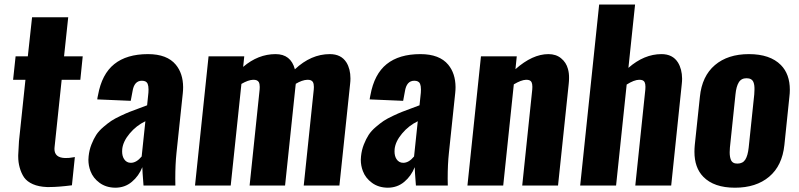

<svg xmlns="http://www.w3.org/2000/svg" viewBox="-20 -830 3574 859"><path d="M189.9 6.8Q153.3 5.4 127.4 -5.9Q101.6 -17.1 87.9 -36.1Q74.7 -55.7 67.9 -81.1Q61.5 -104 61.5 -130.4Q61.5 -132.8 61.5 -135.7Q62.5 -165 64.9 -198.2L93.8 -473.1H38.6L49.8 -578.1H104.5L123.5 -752.9H285.2L266.6 -578.1H350.1L339.4 -473.1H255.9L224.1 -171.4Q223.6 -167.5 223.6 -163.6Q223.6 -124.5 271 -123Q279.3 -122.6 288.8 -123.5Q298.3 -124.5 306.6 -126L314.9 -127.4L301.8 -1Q241.2 6.8 201.7 6.8Q195.8 6.8 189.9 6.8Z M565.4 -101.6Q590.3 -101.6 613.8 -129.9L630.4 -287.6Q589.8 -268.1 560.3 -232.9Q530.8 -197.8 526.9 -163.6Q526.4 -157.7 526.4 -152.3Q526.4 -131.8 535.2 -118.2Q545.9 -101.6 565.4 -101.6ZM495.6 9.8Q454.6 9.3 425.5 -12Q396.5 -33.2 384.8 -64.5Q375.5 -88.9 375.5 -115.2Q375.5 -123 376.5 -130.9Q379.4 -159.2 389.2 -183.8Q398.9 -208.5 410.6 -226.6Q422.4 -244.6 442.4 -261.7Q462.4 -278.8 477.8 -289.1Q493.2 -299.3 519 -311.5Q544.9 -323.7 559.3 -329.3Q573.7 -335 601.1 -345Q628.4 -355 638.2 -358.9L644 -415.5Q644.5 -423.3 644.5 -429.7Q644.5 -445.3 640.6 -455.1Q634.8 -468.8 614.7 -468.8Q580.1 -468.8 572.8 -420.9L564.9 -378.9L415 -385.3Q415 -386.7 416.5 -395Q418 -403.3 418.5 -404.3Q435.5 -498.5 491.2 -543.2Q546.9 -587.9 642.1 -587.9Q727.5 -587.9 766.6 -540.5Q798.8 -501.5 799.3 -440.4Q799.3 -427.7 797.9 -413.6L769.5 -145Q764.2 -95.2 764.2 -30.8Q764.2 -15.6 764.6 0H622.1Q616.7 -68.8 616.7 -82Q601.1 -42.5 569.8 -16.4Q538.6 9.8 495.6 9.8Z M852.5 0 913.1 -578.1H1072.8L1067.9 -530.8Q1134.8 -587.9 1212.9 -587.9Q1281.2 -587.9 1299.3 -520Q1371.6 -587.9 1455.6 -587.9Q1506.3 -587.9 1529.8 -550.8Q1547.9 -521.5 1547.9 -479Q1547.9 -467.3 1546.4 -454.6L1498.5 0H1338.9L1383.8 -429.7Q1384.3 -435.5 1384.3 -440.9Q1384.3 -455.1 1379.9 -462.9Q1373.5 -473.6 1355 -473.1Q1332 -472.2 1303.2 -455.1Q1303.2 -454.6 1303.2 -452.6L1302.7 -450.7L1255.4 0H1096.7L1141.6 -429.7Q1142.1 -435.5 1142.1 -440.9Q1142.1 -455.1 1137.7 -462.9Q1131.3 -473.6 1112.3 -473.1Q1090.3 -472.2 1060.1 -454.6L1012.2 0Z M1784.2 -101.6Q1809.1 -101.6 1832.5 -129.9L1849.1 -287.6Q1808.6 -268.1 1779.1 -232.9Q1749.5 -197.8 1745.6 -163.6Q1745.1 -157.7 1745.1 -152.3Q1745.1 -131.8 1753.9 -118.2Q1764.6 -101.6 1784.2 -101.6ZM1714.4 9.8Q1673.3 9.3 1644.3 -12Q1615.2 -33.2 1603.5 -64.5Q1594.2 -88.9 1594.2 -115.2Q1594.2 -123 1595.2 -130.9Q1598.1 -159.2 1607.9 -183.8Q1617.7 -208.5 1629.4 -226.6Q1641.1 -244.6 1661.1 -261.7Q1681.2 -278.8 1696.5 -289.1Q1711.9 -299.3 1737.8 -311.5Q1763.7 -323.7 1778.1 -329.3Q1792.5 -335 1819.8 -345Q1847.2 -355 1856.9 -358.9L1862.8 -415.5Q1863.3 -423.3 1863.3 -429.7Q1863.3 -445.3 1859.4 -455.1Q1853.5 -468.8 1833.5 -468.8Q1798.8 -468.8 1791.5 -420.9L1783.7 -378.9L1633.8 -385.3Q1633.8 -386.7 1635.3 -395Q1636.7 -403.3 1637.2 -404.3Q1654.3 -498.5 1710 -543.2Q1765.6 -587.9 1860.8 -587.9Q1946.3 -587.9 1985.4 -540.5Q2017.6 -501.5 2018.1 -440.4Q2018.1 -427.7 2016.6 -413.6L1988.3 -145Q1982.9 -95.2 1982.9 -30.8Q1982.9 -15.6 1983.4 0H1840.8Q1835.4 -68.8 1835.4 -82Q1819.8 -42.5 1788.6 -16.4Q1757.3 9.8 1714.4 9.8Z M2071.3 0 2131.8 -578.1H2292L2286.1 -520.5Q2362.3 -587.9 2433.6 -587.9Q2467.8 -587.9 2490.2 -569.3Q2513.2 -550.8 2521 -521.5Q2526.4 -502.4 2525.9 -480Q2525.9 -467.8 2524.4 -454.6L2476.6 0H2316.4L2361.3 -429.7Q2361.8 -436 2361.8 -441.9Q2361.8 -455.1 2357.9 -462.9Q2352.1 -473.6 2333.5 -473.1Q2311.5 -472.2 2278.8 -452.6L2231.4 0Z M2575.7 0 2660.6 -809.6H2821.3L2791.5 -526.4Q2861.8 -587.9 2939.5 -587.9Q2989.7 -587.9 3013.2 -550.3Q3031.2 -521 3031.7 -478.5Q3031.7 -466.8 3030.3 -454.6L2982.9 0H2822.3L2867.2 -429.7Q2867.7 -436.5 2867.7 -441.9Q2867.7 -455.1 2863.8 -462.9Q2857.9 -473.6 2839.4 -473.1Q2816.9 -472.7 2783.7 -451.7L2736.3 0Z M3268.1 9.8Q3174.3 9.8 3126.5 -39.1Q3086.9 -79.6 3086.9 -150.9Q3086.9 -165.5 3088.4 -181.2L3111.3 -397Q3120.6 -489.7 3178.5 -538.8Q3236.3 -587.9 3330.6 -587.9Q3425.3 -587.9 3473.6 -539.1Q3513.7 -498.5 3513.7 -428.2Q3513.7 -413.1 3511.7 -397L3489.3 -181.2Q3479.5 -88.4 3421.1 -39.3Q3362.8 9.8 3268.1 9.8ZM3279.3 -98.1Q3303.2 -98.1 3314.5 -116Q3325.7 -133.8 3329.6 -169.9L3354.5 -407.7Q3355.5 -419.4 3355.5 -429.2Q3356 -449.7 3351.1 -461.9Q3344.2 -480 3319.8 -480Q3296.4 -480 3285.2 -461.4Q3273.9 -442.9 3270.5 -407.7L3245.6 -169.9Q3244.6 -158.7 3244.6 -148.9Q3244.6 -128.9 3249.5 -116.2Q3256.3 -97.7 3279.3 -98.1Z"/></svg>

Font: Oswald
Style: Bold
Weight: 700
Designer: Vernon Adams
Foundry: Vernon Adams
Version: 3.0; ttfautohint (v0.94.23-7a4d-dirty) -l 8 -r 50 -G 200 -x 